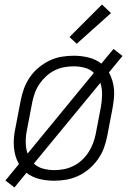

<svg xmlns="http://www.w3.org/2000/svg" viewBox="-20 -789 590 851"><path d="M44 42 4 11 64 -62Q54 -79 48.5 -98.5Q43 -118 41.5 -139Q40 -160 42 -181.5Q44 -203 49 -225L72 -345Q77 -371 86.5 -397Q96 -423 112.5 -447Q129 -471 152 -490Q175 -509 200.5 -521Q226 -533 253 -537.5Q280 -542 307 -542Q341 -542 373 -534Q405 -526 429 -507L483 -572L523 -541L463 -468Q472 -451 478 -431.5Q484 -412 485.5 -391Q487 -370 484.5 -348.5Q482 -327 478 -305L455 -185Q450 -159 440.5 -133Q431 -107 414 -83Q397 -59 374.5 -40Q352 -21 326 -9Q300 3 273 7.5Q246 12 219 12Q185 12 153.5 4Q122 -4 97 -23ZM102 -108 396 -466Q380 -482 356 -488.5Q332 -495 306 -495Q285 -495 263.5 -491Q242 -487 222 -477Q202 -467 185 -451.5Q168 -436 155 -417Q142 -398 134.5 -377Q127 -356 123 -336L100 -216Q94 -188 94 -160.5Q94 -133 102 -108ZM221 -35Q242 -35 263 -39Q284 -43 304.5 -53Q325 -63 342 -78.5Q359 -94 371.5 -113Q384 -132 392 -153Q400 -174 404 -194L427 -314Q432 -342 432.5 -369.5Q433 -397 425 -422L130 -64Q147 -48 171 -41.5Q195 -35 221 -35ZM320 -595 288 -625 432 -769 472 -731Z"/></svg>

Font: Lode Dark Term
Style: Italic
Weight: 400
Italic angle: -11°
Monospace: yes
Designer: Belleve Invis
Foundry: Belleve Invis
Version: Version 29.2.0